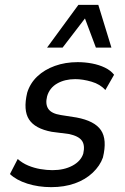

<svg xmlns="http://www.w3.org/2000/svg" viewBox="-20 -762 514 791"><path d="M191 9Q138 9 92.5 -5.5Q47 -20 21 -45L53 -107Q72 -90 96 -80Q120 -70 146 -65.5Q172 -61 196 -61Q244 -61 278.5 -79.5Q313 -98 323 -129Q331 -164 317 -183Q303 -202 263 -210L193 -219Q124 -232 99.5 -270Q75 -308 92 -380Q104 -419 133.5 -447Q163 -475 206 -490.5Q249 -506 300 -506Q330 -506 359 -500.5Q388 -495 412 -483.5Q436 -472 450 -454L414 -391Q393 -415 357 -425.5Q321 -436 290 -436Q247 -436 215.5 -418Q184 -400 174 -365Q166 -333 179 -313.5Q192 -294 231 -288L295 -278Q370 -264 396 -225.5Q422 -187 404 -113Q392 -79 362 -50.5Q332 -22 288.5 -6.5Q245 9 191 9ZM174 -566 303 -742H385L439 -566H375L330 -686L238 -566Z"/></svg>

Font: Nunito Sans 7pt Condensed Medium
Style: Italic
Weight: 500
Width: 3
Italic angle: -9°
Designer: Vernon Adams
Foundry: Vernon Adams
Version: Version 3.101;gftools[0.9.27]